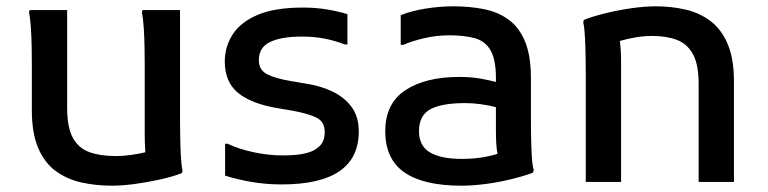

<svg xmlns="http://www.w3.org/2000/svg" viewBox="-20 -577 2436 609"><path d="M336 12Q283 12 237 1.5Q191 -9 155.5 -35.5Q120 -62 100.5 -109Q81 -156 81 -227V-374Q81 -394 80.5 -425.5Q80 -457 78 -488Q76 -519 72 -537L74 -545H193V-235Q193 -173 211 -140Q229 -107 263.5 -94.5Q298 -82 347 -82Q371 -82 395.5 -85.5Q420 -89 441 -94Q440 -107 439.5 -123Q439 -139 439 -156V-374Q439 -394 438.5 -425.5Q438 -457 436 -488Q434 -519 430 -537L432 -545H551V-199Q551 -179 551.5 -147.5Q552 -116 553.5 -85Q555 -54 559 -36L557 -28Q529 -17 489 -8Q449 1 408 6.5Q367 12 336 12Z M694 -121H702Q738 -104 785 -94Q832 -84 878 -84Q893 -84 915 -85.5Q937 -87 959 -93.5Q981 -100 995.5 -115.5Q1010 -131 1010 -158Q1010 -191 983.5 -204Q957 -217 907 -226L860 -234Q777 -248 735 -282.5Q693 -317 693 -382Q693 -428 717.5 -467Q742 -506 796.5 -529.5Q851 -553 941 -553Q981 -553 1017.5 -547Q1054 -541 1082 -532V-436H1074Q1039 -449 1007 -455Q975 -461 937 -461Q873 -461 837 -444Q801 -427 801 -386Q801 -355 827.5 -341.5Q854 -328 902 -320L949 -312Q996 -305 1034 -287Q1072 -269 1095 -238Q1118 -207 1118 -160Q1118 8 873 8Q823 8 777 0Q731 -8 694 -20Z M1444 12Q1324 12 1263 -30Q1202 -72 1202 -161Q1202 -249 1266 -291Q1330 -333 1437 -333Q1474 -333 1502.5 -328Q1531 -323 1553 -317V-329Q1553 -387 1536.5 -416.5Q1520 -446 1487 -455.5Q1454 -465 1404 -465Q1364 -465 1324 -455.5Q1284 -446 1260 -435H1251V-529Q1287 -543 1331.5 -550Q1376 -557 1418 -557Q1470 -557 1515 -548Q1560 -539 1593.5 -514.5Q1627 -490 1645.5 -445Q1664 -400 1664 -329V-200Q1664 -180 1664.5 -148Q1665 -116 1666.5 -85.5Q1668 -55 1673 -37L1670 -29Q1637 -17 1597 -7.5Q1557 2 1517 7Q1477 12 1444 12ZM1309 -161Q1309 -114 1344 -93.5Q1379 -73 1445 -73Q1507 -73 1558 -89Q1555 -105 1554 -123.5Q1553 -142 1553 -167V-237Q1531 -243 1505 -246.5Q1479 -250 1456 -250Q1381 -250 1345 -230.5Q1309 -211 1309 -161Z M1838 0V-343Q1838 -363 1837.5 -394.5Q1837 -426 1835.5 -457Q1834 -488 1830 -506L1832 -514Q1860 -525 1900.5 -535Q1941 -545 1983.5 -551Q2026 -557 2060 -557Q2110 -557 2155 -546.5Q2200 -536 2234.5 -509.5Q2269 -483 2288.5 -436.5Q2308 -390 2308 -318V0H2196V-311Q2196 -372 2178 -405Q2160 -438 2127 -450.5Q2094 -463 2048 -463Q2023 -463 1996 -458.5Q1969 -454 1946 -447Q1950 -419 1950 -383V0Z"/></svg>

Font: Kufam Medium
Style: Regular
Weight: 500
Designer: Wael Morcos, Artur Schmal
Foundry: Original Type
Version: Version 1.300; ttfautohint (v1.8.3)